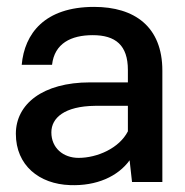

<svg xmlns="http://www.w3.org/2000/svg" viewBox="-20 -528 537 557"><path d="M183 9C260 12 322 -16 356 -63L363 0H451V-323C451 -451 370 -508 253 -508C109 -508 51 -430 43 -340H131C138 -402 186 -426 249 -426C315 -426 351 -397 351 -325V-289H241C104 -289 26 -226 26 -140C26 -48 94 6 183 9ZM208 -70C163 -70 129 -99 129 -144C129 -186 167 -220 256 -221H351V-147C326 -98 262 -70 208 -70Z"/></svg>

Font: Oakes Medium
Style: Regular
Weight: 500
Designer: Samuel Oakes
Foundry: Samuel Oakes
Version: Version 1.003;PS 001.003;hotconv 1.0.88;makeotf.lib2.5.64775